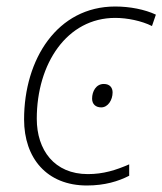

<svg xmlns="http://www.w3.org/2000/svg" viewBox="-20 -560 499 590"><path d="M247 10C302 10 344 -3 377 -20V-55C336 -37 297 -25 250 -25C147 -25 93 -99 93 -195C93 -365 186 -505 334 -505C371 -505 415 -496 447 -480L459 -515C425 -531 379 -540 334 -540C156 -540 54 -378 54 -193C54 -74 124 10 247 10ZM291 -230C312 -230 326 -253 326 -276C326 -290 318 -302 299 -302C275 -302 263 -279 263 -257C263 -240 274 -230 291 -230Z"/></svg>

Font: Noto Sans ExtraLight
Style: Italic
Weight: 200
Italic angle: -12°
Designer: Monotype Design Team
Foundry: Monotype Imaging Inc.
Version: Version 2.013